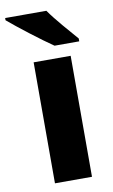

<svg xmlns="http://www.w3.org/2000/svg" viewBox="-105 -863 506 858"><g transform="rotate(-10 148.0 -434.0)"><path d="M169 -817H-18V-807C25 -770 126 -692 178 -657H290V-670C258 -707 200 -772 169 -817ZM241 -51V-600H73V-51Z"/></g></svg>

Font: Noto Sans Tamil UI ExtraBold
Style: Regular
Weight: 800
Designer: Jelle Bosma - Monotype Design Team
Foundry: Monotype Imaging Inc.
Version: Version 2.004